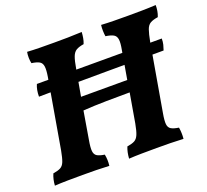

<svg xmlns="http://www.w3.org/2000/svg" viewBox="-118 -822 1044 968"><g transform="rotate(-20 404.0 -338.0)"><path d="M19 3Q21 -31 33 -58Q59 -62 73 -69.5Q87 -77 94.5 -96Q102 -115 109 -153L173 -524Q179 -560 176.5 -579Q174 -598 160.5 -606Q147 -614 119 -618Q116 -631 115.5 -647Q115 -663 118 -679Q150 -677 186 -676.5Q222 -676 263 -676Q298 -676 335.5 -676.5Q373 -677 411 -679Q410 -663 407.5 -648Q405 -633 399 -618Q373 -614 358.5 -605.5Q344 -597 336 -576Q328 -555 321 -513L296 -373H544L570 -524Q577 -560 574.5 -579Q572 -598 558 -606Q544 -614 516 -618Q514 -631 513.5 -647Q513 -663 515 -679Q547 -677 583.5 -676.5Q620 -676 660 -676Q696 -676 733.5 -676.5Q771 -677 808 -679Q808 -663 805.5 -648Q803 -633 797 -618Q770 -614 755.5 -605.5Q741 -597 733.5 -576Q726 -555 718 -513L656 -155Q649 -116 651 -97Q653 -78 666.5 -70Q680 -62 707 -58Q712 -28 709 3Q672 1 638.5 0.5Q605 0 566 0Q523 0 485 0.5Q447 1 417 3Q419 -31 430 -58Q456 -62 470 -69.5Q484 -77 492 -96Q500 -115 507 -153L534 -310Q477 -310 409 -309Q341 -308 284 -304L259 -155Q252 -116 254 -97Q256 -78 269 -70Q282 -62 309 -58Q315 -28 311 3Q275 1 241.5 0.5Q208 0 168 0Q126 0 87.5 0.5Q49 1 19 3ZM97 -446Q97 -483 109 -510H779Q779 -492 775.5 -478Q772 -464 767 -450Q706 -450 627.5 -449.5Q549 -449 460.5 -449Q372 -449 279 -448Q186 -447 97 -446Z"/></g></svg>

Font: Vollkorn
Style: Bold Italic
Weight: 700
Italic angle: -11°
Designer: Friedrich Althausen
Foundry: Friedrich Althausen
Version: Version 5.000; ttfautohint (v1.8.3)